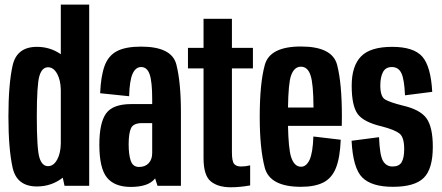

<svg xmlns="http://www.w3.org/2000/svg" viewBox="-20 -805 1917 832"><path d="M259.5 0 252 -35Q203 3 140 3Q52.5 3 34.5 -79Q16.5 -161 16.5 -300Q16.5 -439 34.5 -520.5Q52.5 -602 140 -602Q197.5 -602 243.5 -570V-785H366.5V0ZM243.5 -183V-416Q242.5 -458 228 -484.5Q212.5 -513.5 188 -513.5Q162 -513.5 150.8 -476Q139.5 -438.5 139.5 -299.5Q139.5 -159.5 150.8 -122.2Q162 -85 188 -85Q212.5 -85 228 -114Q242.5 -140 243.5 -183Z M662.5 0 652 -32.5Q651.5 -31.5 651 -30.5Q622.5 5 546.5 5Q476.5 5 443.5 -35.5Q410.5 -76 410.5 -178Q410.5 -273 439.8 -313.5Q469 -354 549 -354H639.5V-375.5Q639.5 -451 628.5 -482.8Q617.5 -514.5 591.5 -514.5Q568 -514.5 554.8 -485.8Q541.5 -457 539.5 -388L414 -401Q417 -475 433.2 -519.5Q449.5 -564 487 -583.5Q524.5 -603 591 -603Q724.5 -603 744.2 -525.5Q764 -448 764 -318V0ZM639.5 -142V-271.5H595.5Q557.5 -271.5 547.5 -249Q537.5 -226.5 537.5 -179.5Q537.5 -134 546.8 -107.8Q556 -81.5 582.5 -81.5Q609 -81.5 624.2 -97.8Q639.5 -114 639.5 -142Z M980 6.5Q924.5 6.5 893.2 -19.2Q862 -45 862 -120V-508.5H794.5V-597.5H862V-723.5H985V-597.5H1076V-508.5H985V-145Q985 -105.5 994.8 -94.5Q1004.5 -83.5 1024 -83.5Q1044 -83.5 1064 -88.5V-1.5Q1019.5 6.5 980 6.5Z M1284.5 4.5Q1149 4.5 1127.2 -78.8Q1105.5 -162 1105.5 -298Q1105.5 -444 1127.5 -523.8Q1149.5 -603.5 1284 -603.5Q1420 -603.5 1440.8 -524Q1461.5 -444.5 1461.5 -301Q1461.5 -278 1461 -259.5H1228Q1230 -162.5 1241 -126Q1254.5 -82.5 1284.5 -82.5Q1307.5 -82.5 1321.5 -112.5Q1335.5 -142.5 1338 -213.5L1456.5 -199.5Q1453.5 -122 1435.8 -77.5Q1418 -33 1381 -14.2Q1344 4.5 1284.5 4.5ZM1228 -339H1338.5Q1338 -441.5 1326 -477.5Q1314 -516 1284 -516Q1254.5 -516 1241 -477Q1229.5 -443.5 1228 -339Z M1682.5 4.5Q1590.5 4.5 1550 -35.8Q1509.5 -76 1503.5 -195L1622.5 -210.5Q1625.5 -131.5 1639.8 -107.5Q1654 -83.5 1681 -83.5Q1709.5 -83.5 1720.5 -102.2Q1731.5 -121 1731.5 -159Q1731.5 -210.5 1711 -226.5Q1690.5 -242.5 1635.5 -257Q1556 -275.5 1530 -311Q1504 -346.5 1504 -433.5Q1504 -519 1544.5 -560.5Q1585 -602 1679 -602Q1772.5 -602 1809.8 -559.8Q1847 -517.5 1853 -407L1735 -392Q1732 -462 1719.2 -488.2Q1706.5 -514.5 1678 -514.5Q1651 -514.5 1639.5 -492.5Q1628 -470.5 1628 -434.5Q1628 -386 1649 -373.8Q1670 -361.5 1723.5 -348Q1800.5 -330.5 1828 -292.5Q1855.5 -254.5 1855.5 -168.5Q1855.5 -73 1816.2 -34.2Q1777 4.5 1682.5 4.5Z"/></svg>

Font: Anybody Condensed SemiBold
Style: Regular
Weight: 600
Width: 3
Designer: Tyler Finck
Foundry: Etcetera Type Company
Version: Version 1.010; ttfautohint (v1.8.3) -l 8 -r 50 -G 200 -x 14 